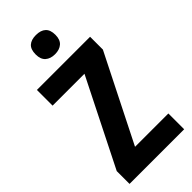

<svg xmlns="http://www.w3.org/2000/svg" viewBox="-289 -984 1039 1039"><g transform="rotate(-45 231.0 -464.0)"><path d="M441 0H23V-98L272 -594H28V-714H435V-616L186 -121H441ZM234 -928Q271 -928 290.5 -910Q310 -892 310 -854Q310 -817 289.5 -799Q269 -781 234 -781Q200 -781 179.5 -799Q159 -817 159 -854Q159 -893 178.5 -910.5Q198 -928 234 -928Z"/></g></svg>

Font: Noto Sans Display Condensed
Style: Bold
Weight: 700
Width: 3
Designer: Monotype Design Team
Foundry: Monotype Imaging Inc.
Version: Version 2.003